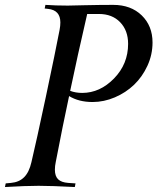

<svg xmlns="http://www.w3.org/2000/svg" viewBox="-20 -752 633 772"><path d="M262.2 -386.7Q284.2 -378.4 310.5 -378.4Q381.8 -378.4 438.5 -436.5Q495.1 -494.6 495.1 -575.7Q495.1 -629.4 463.1 -662.6Q431.2 -695.8 377.9 -695.8H330.6Q291 -524.9 262.2 -386.7ZM257.8 -365.7Q232.4 -247.6 204.1 -100.1Q200.7 -84.5 200.7 -69.8Q200.7 -43.9 213.6 -31.2Q226.6 -18.6 253.9 -16.6L283.7 -14.6L280.8 0Q188 -4.9 135.3 -4.9Q82.5 -4.9 0 0L2.9 -14.6L24.4 -16.6Q57.1 -19.5 77.1 -39.6Q97.2 -59.6 106.4 -100.1Q125.5 -180.2 164.6 -364Q203.6 -547.9 219.7 -632.3Q222.7 -648.4 222.7 -661.6Q222.7 -711.4 172.9 -716.3L159.7 -717.8L162.6 -732.4Q203.6 -729.5 252.4 -729.5Q258.8 -729.5 320.3 -731Q381.8 -732.4 435.1 -732.4Q506.3 -732.4 549.8 -690.2Q593.3 -647.9 593.3 -581.1Q593.3 -532.2 572.8 -487.5Q552.2 -442.9 519 -411.1Q485.8 -379.4 441.9 -360.6Q397.9 -341.8 352.1 -341.8Q296.9 -341.8 257.8 -365.7Z"/></svg>

Font: Flanker
Style: Italic
Weight: 400
Italic angle: -12°
Designer: Flanker
Version: Version 2.027